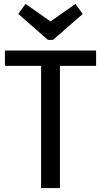

<svg xmlns="http://www.w3.org/2000/svg" viewBox="-20 -957 514 977"><path d="M189 0V-622H5V-700H469V-622H285V0ZM224 -754 73 -886 110 -937 237 -848 364 -937 401 -886 250 -754Z"/></svg>

Font: Orienta
Style: Regular
Weight: 400
Designer: Eduardo Rodriguez Tunni
Foundry: Eduardo Rodriguez Tunni
Version: Version 1.002; ttfautohint (v1.8.4.7-5d5b);gftools[0.9.23]